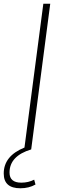

<svg xmlns="http://www.w3.org/2000/svg" viewBox="-96 -800 319 1028"><path d="M13 208Q-76 208 -76 129Q-76 35 35 -10L136 -780H173L71 0Q-45 35 -45 124Q-45 178 18 178Q56 178 87 162L94 188Q59 208 13 208Z"/></svg>

Font: Tanohe Sans ExtraLight
Style: Italic
Weight: 200
Designer: Village Type and Design LLC & Cristiano Sobral
Foundry: Cooper Hewitt Smithsonian Design Museum
Version: Version 1.00;September 29, 2021;FontCreator 13.0.0.2655 64-b